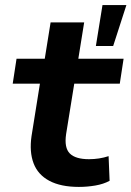

<svg xmlns="http://www.w3.org/2000/svg" viewBox="-20 -725 517 755"><path d="M290 10Q219 10 174 -14Q129 -38 112 -83Q95 -128 104 -190L137 -396H30L45 -494H156L179 -637H311L288 -494H466L451 -396H272L240 -198Q232 -144 254.5 -121.5Q277 -99 330 -99Q350 -99 369.5 -102Q389 -105 407 -111L411 -14Q387 -1 355 4.5Q323 10 290 10ZM357 -544 383 -705H477L425 -544Z"/></svg>

Font: Nunito Sans 10pt SemiExpanded
Style: Bold Italic
Weight: 700
Width: 6
Italic angle: -9°
Designer: Vernon Adams
Foundry: Vernon Adams
Version: Version 3.101;gftools[0.9.27]